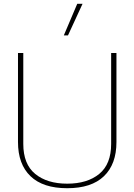

<svg xmlns="http://www.w3.org/2000/svg" viewBox="-20 -979 710 1014"><path d="M388 -959H416L339 -792H317ZM75 -229V-699H103V-219Q103 -112 166 -60.5Q229 -9 335 -9Q441 -9 504 -60.5Q567 -112 567 -219V-699H595V-229Q595 -112 529 -48.5Q463 15 335 15Q207 15 141 -48.5Q75 -112 75 -229Z"/></svg>

Font: Prompt Thin
Style: Regular
Weight: 250
Designer: Katatrad Team
Foundry: CadsonDemak
Version: Version 1.001